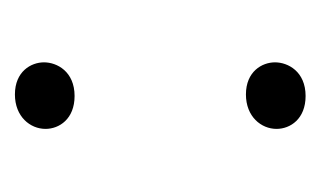

<svg xmlns="http://www.w3.org/2000/svg" viewBox="-104 -312 420 251"><g transform="rotate(90 105.5 -187.0)"><path d="M62 -35C62 -18 74 3 104 3C133 3 149 -17 149 -37C149 -55 136 -75 106 -75C74 -75 62 -52 62 -35ZM62 -337C62 -320 74 -299 104 -299C133 -299 149 -319 149 -339C149 -357 136 -377 106 -377C74 -377 62 -354 62 -337Z"/></g></svg>

Font: Life Savers
Style: Regular
Weight: 400
Designer: Pablo Impallari, Rodrigo Fuenzalida, Brenda Gallo
Foundry: Pablo Impallari, Rodrigo Fuenzalida, Brenda Gallo
Version: Version 3.000